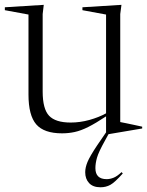

<svg xmlns="http://www.w3.org/2000/svg" viewBox="-27 -540 606 792"><path d="M149 -162.5Q149 -90.5 175.5 -62.5Q202 -34.5 264.5 -34.5Q303 -34.5 341.8 -45.2Q380.5 -56 410.5 -72.5V-480L313 -498V-510L474 -520L469 -482V-36.5Q475 -35.5 492.8 -31.8Q510.5 -28 529.8 -24Q549 -20 559.5 -17.5V-10L420.5 13.5L406 40Q379.5 87.5 373 110.8Q366.5 134 366.5 153.5Q366.5 199 413 199Q427 199 441.8 193Q456.5 187 474.5 170L479.5 175.5Q446.5 212.5 428.2 222.5Q410 232.5 387.5 232.5Q356.5 232.5 340.5 215.2Q324.5 198 324.5 170.5Q324.5 151 334 128Q343.5 105 373.5 60L410.5 6V-60Q367.5 -31.5 337 -16.2Q306.5 -1 281.2 4.5Q256 10 229 10Q154.5 10 122.5 -27Q90.5 -64 90.5 -150V-480L-7 -498V-510L153.5 -520L149 -482Z"/></svg>

Font: Newsreader Display Light
Style: Regular
Weight: 300
Designer: Hugues Gentile
Foundry: Production Type
Version: Version 1.001